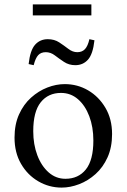

<svg xmlns="http://www.w3.org/2000/svg" viewBox="-20 -837 575 872"><path d="M274 -455Q332 -455 380.5 -426.5Q429 -398 459 -347Q489 -296 489 -228Q489 -168 468.5 -122.5Q448 -77 414 -46.5Q380 -16 339.5 -0.5Q299 15 260 15Q203 15 154 -13.5Q105 -42 75.5 -93Q46 -144 46 -212Q46 -272 66.5 -317.5Q87 -363 121 -393.5Q155 -424 195 -439.5Q235 -455 274 -455ZM277 -25Q336 -25 370 -67.5Q404 -110 404 -199Q404 -260 385.5 -309Q367 -358 334 -386.5Q301 -415 257 -415Q199 -415 165 -372.5Q131 -330 131 -241Q131 -181 149.5 -132Q168 -83 201 -54Q234 -25 277 -25ZM188 -600Q166 -600 153.5 -586.5Q141 -573 133 -541L110 -546Q117 -609 139.5 -634Q162 -659 197 -659Q227 -659 249 -644.5Q271 -630 290.5 -615Q310 -600 331 -600Q353 -600 366 -614Q379 -628 386 -659L409 -654Q402 -591 379.5 -566Q357 -541 322 -541Q293 -541 270.5 -556Q248 -571 229 -585.5Q210 -600 188 -600ZM129 -817H395V-767H129Z"/></svg>

Font: Bona Nova
Style: Regular
Weight: 400
Designer: Mateusz Machalski
Foundry: Capitalics
Version: Version 4.001; ttfautohint (v1.8.3)